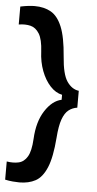

<svg xmlns="http://www.w3.org/2000/svg" viewBox="-57 -721 445 884"><g transform="rotate(5 166.0 -278.5)"><path d="M303 -237Q281 -234 263.5 -220.5Q246 -207 235 -176.5Q224 -146 220 -91Q213 0 193 47.5Q173 95 141.5 112Q110 129 67 129Q55 129 37 127.5Q19 126 1 122V38Q31 43 56 37.5Q81 32 96.5 6Q112 -20 115 -76Q119 -156 152 -207Q185 -258 228 -267V-290Q198 -296 173 -323Q148 -350 132.5 -391Q117 -432 115 -480Q112 -536 96 -562Q80 -588 55.5 -594Q31 -600 1 -595V-678Q40 -686 67 -686Q111 -686 142.5 -668Q174 -650 193.5 -603Q213 -556 220 -466Q226 -384 248.5 -351.5Q271 -319 303 -315Z"/></g></svg>

Font: Bricolage Grotesque 12pt Medium
Style: Regular
Weight: 500
Designer: Mathieu Triay
Foundry: Atelier Triay
Version: Version 1.001; ttfautohint (v1.8.4.7-5d5b);gftools[0.9.33.de